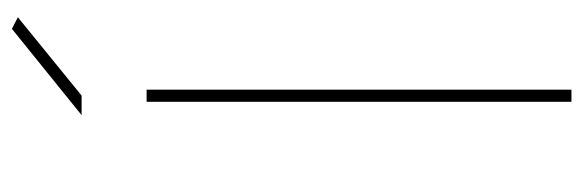

<svg xmlns="http://www.w3.org/2000/svg" viewBox="-342 -618 961 316"><g transform="rotate(-90 138.0 -460.5)"><path d="M147.9 0H127.9V-699.2H147.9ZM267.1 -911.1 138.2 -806.2H106L248 -920.9Z"/></g></svg>

Font: Montserrat-Hairline
Style: Regular
Weight: 250
Designer: Julieta Ulanovsky
Foundry: Julieta Ulanovsky
Version: Version 1.000;PS 002.000;hotconv 1.0.70;makeotf.lib2.5.58329